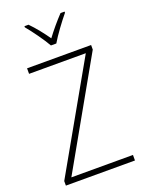

<svg xmlns="http://www.w3.org/2000/svg" viewBox="-173 -1029 837 1110"><g transform="rotate(-20 245.5 -474.0)"><path d="M229 -791H262C287 -834 336 -900 370 -941V-948H345C309 -910 274 -868 245 -829C218 -868 181 -915 148 -948H123V-941C155 -903 204 -835 229 -791ZM458 0V-34H79L448 -686V-714H54V-680H403L33 -28V0Z"/></g></svg>

Font: Noto Sans Bengali SemiCondensed ExtraLight
Style: Regular
Weight: 200
Width: 4
Designer: Joana Ranito - Universal Thirst; Jelle Bosma - Monotype Design Team
Foundry: Universal Thirst ehf.
Version: Version 3.000